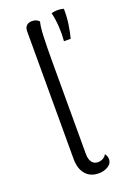

<svg xmlns="http://www.w3.org/2000/svg" viewBox="-144 -791 589 855"><g transform="rotate(-20 150.5 -363.0)"><path d="M170 10Q131 10 108.5 -16Q86 -42 86 -89V-694Q86 -711 95.5 -720Q105 -729 121 -729Q134 -729 142.5 -724.5Q151 -720 155 -715Q149 -694 147 -648Q145 -602 145 -520V-91Q145 -66 155 -52Q165 -38 184 -38Q196 -38 207.5 -44Q219 -50 224 -61Q230 -54 232 -47Q234 -40 234 -34Q234 -14 215 -2Q196 10 170 10ZM225 -596Q228 -627 226 -662.5Q224 -698 216 -732Q229 -736 245 -736Q261 -736 274 -732Q275 -697 270 -662Q265 -627 257 -596Z"/></g></svg>

Font: Arima Light
Style: Regular
Weight: 300
Designer: Joana Correia and Natanael Gama
Foundry: NDISCOVER
Version: Version 1.101;gftools[0.9.23]